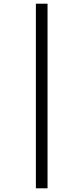

<svg xmlns="http://www.w3.org/2000/svg" viewBox="-20 -852 451 1038"><path d="M237 -832V166H174V-832Z"/></svg>

Font: Noto Sans Oriya ExtCond
Style: Regular
Weight: 400
Width: 2
Designer: Amélie Bonet and Sol Matas
Foundry: Google LLC
Version: Version 2.006; ttfautohint (v1.8.4.7-5d5b)